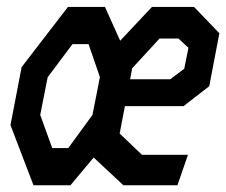

<svg xmlns="http://www.w3.org/2000/svg" viewBox="-20 -548 669 568"><path d="M429.5 -527.5 335.5 -427.5 290.5 -527.5H181L44 -349.5L11 -178L79 0H188.5L257 -82L345 0H505L536 -90H400L334 -153L349.5 -234H523L599 -293L629 -449.5L554 -527.5ZM99 -208 121 -319.5 194.5 -417.5H242L275.5 -320L267 -276L253.5 -208L182 -110H134.5ZM365 -313.5 371 -346 452 -434H508L537.5 -406.5L525 -344.5L483.5 -313.5Z"/></svg>

Font: Monaspace Krypton SemiBold
Style: Italic
Weight: 600
Italic angle: -11°
Designer: Riley Cran & the Lettermatic Team
Foundry: Lettermatic
Version: Version 1.101 (Monaspace Krypton)